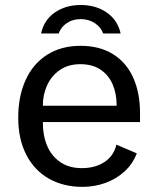

<svg xmlns="http://www.w3.org/2000/svg" viewBox="-20 -718 616 748"><path d="M294 -539.5Q367.5 -539.5 419.5 -507.5Q471.5 -475.5 498.5 -416.5Q525.5 -357.5 525.5 -277V-242.5H147Q146.5 -191 163.5 -150.5Q180.5 -110 214.8 -86.5Q249 -63 299 -63Q351 -63 387 -86.8Q423 -110.5 433.5 -154.5L513 -120.5Q497 -79 464.5 -49.5Q432 -20 389.8 -5Q347.5 10 301 10Q227 10 170.2 -22.2Q113.5 -54.5 82.2 -115.5Q51 -176.5 51 -259.5Q51 -343 79.8 -406.2Q108.5 -469.5 163.5 -504.5Q218.5 -539.5 294 -539.5ZM434.5 -306Q434.5 -353 418.8 -389.5Q403 -426 371.2 -447Q339.5 -468 293 -468Q245.5 -468 212.5 -444.8Q179.5 -421.5 163 -384.5Q146.5 -347.5 147 -306ZM294.5 -643.5Q263 -643.5 240.5 -628.2Q218 -613 208.5 -587.5H140Q151.5 -640.5 193.8 -669.5Q236 -698.5 294.5 -698.5Q354 -698.5 396.2 -669Q438.5 -639.5 450 -587.5H382Q373 -612.5 349.2 -628Q325.5 -643.5 294.5 -643.5Z"/></svg>

Font: 1883 Sans
Style: Regular
Weight: 400
Designer: 1883 Sans project is a fork of Public Sans.
Version: Version 1.009